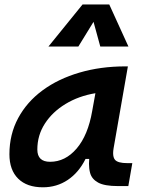

<svg xmlns="http://www.w3.org/2000/svg" viewBox="-20 -815 626 846"><path d="M168.9 10.3Q98.6 10.3 60.1 -27.8Q21.5 -65.9 21.5 -135.3Q21.5 -223.1 60.1 -294.7Q98.6 -366.2 167.7 -417Q236.8 -467.8 330.1 -495.1Q423.3 -522.5 532.2 -522.5H543.5L480.5 -161.6Q478.5 -149.4 478.5 -140.1Q478.5 -120.6 486.8 -110.8Q499.5 -96.2 541 -96.2H563L545.4 4.9H499.5Q440.4 4.9 412.4 -10.5Q384.3 -25.9 377 -53.2Q372.1 -71.8 372.1 -93.3Q372.1 -103.5 373 -114.7H356.9Q327.1 -54.7 278.6 -22.2Q230 10.3 168.9 10.3ZM200.7 -102.1Q267.6 -102.1 317.6 -160.4Q367.7 -218.8 386.2 -325.7L400.4 -404.3Q326.7 -392.1 268.8 -356.9Q210.9 -321.8 177.7 -270.3Q144.5 -218.8 144.5 -156.2Q144.5 -102.1 200.7 -102.1ZM461.4 -795.4 545.9 -609.9H421.9L392.1 -718.8L325.2 -609.9H193.4L343.8 -795.4Z"/></svg>

Font: CaskaydiaCove NFP SemiBold
Style: Italic
Weight: 600
Italic angle: -10°
Designer: Aaron Bell
Foundry: Saja Typeworks
Version: Version 2111.001; VTT 6.35;Nerd Fonts 3.1.1